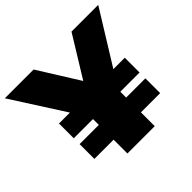

<svg xmlns="http://www.w3.org/2000/svg" viewBox="-208 -935 1130 1130"><g transform="rotate(-45 357.0 -370.0)"><path d="M88.5 -115V-238H248.5V-286.5H88.5V-409.5H179.5L-32 -740H207.5L366.5 -485.5L523 -740H745.5L541 -409.5H636V-286.5H476V-238H636V-115H476V0H248.5V-115Z"/></g></svg>

Font: Encode Sans Semi Expanded Black
Style: Regular
Weight: 900
Width: 6
Designer: Multiple Designers
Foundry: Impallari Type
Version: Version 3.000; ttfautohint (v1.8.3) -l 8 -r 50 -G 200 -x 14 